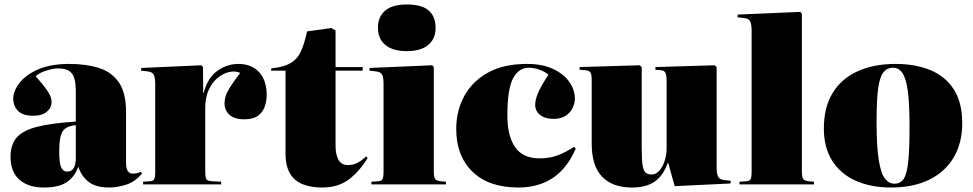

<svg xmlns="http://www.w3.org/2000/svg" viewBox="-20 -822 4337 856"><path d="M176 14Q106 14 66.5 -21Q27 -56 27 -123Q27 -178 55 -209.5Q83 -241 146.5 -257Q210 -273 318 -280V-416Q318 -472 300.5 -494.5Q283 -517 239 -517Q217 -517 185.5 -507Q154 -497 139 -482Q172 -445 187 -423.5Q202 -402 206 -389.5Q210 -377 210 -367Q210 -342 189 -324Q168 -306 128 -306Q81 -306 60 -328Q39 -350 39 -383Q39 -415 66 -451Q93 -487 148.5 -512Q204 -537 289 -537Q364 -537 421 -519Q478 -501 510 -454.5Q542 -408 542 -322V-95Q542 -48 572 -48Q591 -48 608 -56L613 -48Q582 -11 542 1.5Q502 14 468 14Q406 14 374 -12Q342 -38 329 -79Q313 -33 277 -9.5Q241 14 176 14ZM280 -57Q300 -57 309 -73.5Q318 -90 318 -118V-264Q274 -260 259 -236Q244 -212 244 -147Q244 -95 252.5 -76Q261 -57 280 -57Z M618 0V-12L649 -14Q663 -15 667.5 -23.5Q672 -32 672 -57V-447Q672 -475 665.5 -488.5Q659 -502 636 -504L609 -507L610 -519L878 -531L885 -523L886 -408H888Q906 -476 949.5 -506.5Q993 -537 1042 -537Q1102 -537 1135.5 -500Q1169 -463 1169 -399Q1169 -371 1160 -346Q1151 -321 1129.5 -305.5Q1108 -290 1068 -290Q1026 -290 1003.5 -310Q981 -330 981 -361Q981 -377 986 -393.5Q991 -410 1006.5 -434.5Q1022 -459 1051 -497Q1029 -507 1002 -501Q975 -495 950.5 -475Q926 -455 910.5 -421Q895 -387 895 -341V-58Q895 -35 899 -25Q903 -15 925 -14L966 -12V0Z M1415 14Q1368 14 1331 0Q1294 -14 1273.5 -47.5Q1253 -81 1253 -138V-507H1189V-517Q1247 -523 1277.5 -542Q1308 -561 1323 -596Q1338 -631 1349 -682L1458 -697L1476 -686V-523H1597V-507H1476V-173Q1476 -133 1489 -109.5Q1502 -86 1531 -86Q1554 -86 1573.5 -96Q1593 -106 1612 -125L1619 -117Q1581 -56 1534 -21Q1487 14 1415 14Z M1794 -594Q1731 -594 1698 -621.5Q1665 -649 1665 -699Q1665 -747 1697 -774.5Q1729 -802 1794 -802Q1861 -802 1891.5 -775Q1922 -748 1922 -698Q1922 -649 1889 -621.5Q1856 -594 1794 -594ZM1636 0V-12L1667 -14Q1681 -15 1685.5 -23.5Q1690 -32 1690 -57V-447Q1690 -476 1683.5 -489Q1677 -502 1654 -504L1627 -507L1628 -519L1907 -531L1914 -523V-58Q1914 -32 1920 -24Q1926 -16 1944 -14L1968 -12V0Z M2291 14Q2159 14 2086.5 -56.5Q2014 -127 2014 -247Q2014 -328 2050 -394Q2086 -460 2156 -498.5Q2226 -537 2329 -537Q2398 -537 2446 -514.5Q2494 -492 2518.5 -456.5Q2543 -421 2543 -382Q2543 -363 2533.5 -342Q2524 -321 2503 -306.5Q2482 -292 2448 -292Q2410 -292 2388 -309.5Q2366 -327 2366 -355Q2366 -375 2377.5 -404.5Q2389 -434 2425 -489Q2409 -503 2384.5 -511.5Q2360 -520 2338 -520Q2292 -520 2267 -472Q2242 -424 2242 -307Q2242 -216 2276.5 -166Q2311 -116 2385 -116Q2431 -116 2466.5 -129.5Q2502 -143 2539 -167L2547 -160Q2473 14 2291 14Z M2797 14Q2711 14 2664.5 -34Q2618 -82 2618 -182V-465Q2618 -491 2612 -499.5Q2606 -508 2588 -509L2564 -511V-523L2832 -531L2841 -523V-160Q2841 -110 2845 -85Q2849 -60 2859 -52Q2869 -44 2886 -44Q2904 -44 2919 -60.5Q2934 -77 2943 -104Q2952 -131 2952 -161V-463Q2952 -483 2947.5 -495.5Q2943 -508 2926 -509L2902 -511V-523L3166 -531L3175 -523V-76Q3175 -48 3181.5 -34.5Q3188 -21 3211 -19L3238 -16L3237 -4L2988 8L2959 -96H2957Q2937 -39 2899 -12.5Q2861 14 2797 14Z M3277 0V-12L3308 -14Q3322 -15 3326.5 -23.5Q3331 -32 3331 -57V-685Q3331 -714 3324.5 -727Q3318 -740 3295 -742L3268 -745L3269 -757L3548 -769L3555 -761V-58Q3555 -32 3561 -24Q3567 -16 3585 -14L3609 -12V0Z M3953 14Q3863 14 3795.5 -16Q3728 -46 3690.5 -105Q3653 -164 3653 -249Q3653 -344 3692.5 -408Q3732 -472 3804 -504.5Q3876 -537 3973 -537Q4062 -537 4129 -509Q4196 -481 4233 -422.5Q4270 -364 4270 -273Q4270 -184 4231.5 -119.5Q4193 -55 4122 -20.5Q4051 14 3953 14ZM3968 -3Q3994 -3 4008.5 -24Q4023 -45 4029 -100Q4035 -155 4035 -256Q4035 -340 4030 -392Q4025 -444 4015 -472Q4005 -500 3991.5 -510Q3978 -520 3961 -520Q3935 -520 3918.5 -499.5Q3902 -479 3895 -427Q3888 -375 3888 -280Q3888 -167 3898 -107Q3908 -47 3926 -25Q3944 -3 3968 -3Z"/></svg>

Font: Literata 72pt Black
Style: Regular
Weight: 900
Designer: Latin by Veronika Burian and Jose Scaglione. Greek by Irene Vlachou. Cyrillic by Vera Evstafieva.
Foundry: TypeTogether
Version: Version 3.002